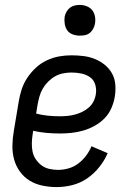

<svg xmlns="http://www.w3.org/2000/svg" viewBox="-20 -753 540 781"><path d="M210 8Q181 8 152.5 2Q124 -4 101 -18Q78 -32 61.5 -54.5Q45 -77 37.5 -104Q30 -131 30.5 -160.5Q31 -190 36 -219L56 -339Q60 -364 68 -389Q76 -414 91 -436.5Q106 -459 126 -477.5Q146 -496 170.5 -507.5Q195 -519 220 -523.5Q245 -528 270 -528Q295 -528 319.5 -525Q344 -522 366 -513Q388 -504 406 -489.5Q424 -475 435.5 -454.5Q447 -434 449 -409.5Q451 -385 447 -360Q443 -336 433 -313Q423 -290 405.5 -272Q388 -254 365.5 -241.5Q343 -229 319 -222Q295 -215 271 -212.5Q247 -210 224 -210Q196 -210 168.5 -212.5Q141 -215 115 -221L113 -208Q110 -190 109.5 -171.5Q109 -153 112.5 -136Q116 -119 126 -104.5Q136 -90 149.5 -80Q163 -70 180.5 -66Q198 -62 217 -62Q237 -62 258.5 -68Q280 -74 298 -87.5Q316 -101 330 -119.5Q344 -138 352 -158L418 -130Q405 -100 383.5 -73Q362 -46 334 -27Q306 -8 274 0Q242 8 210 8ZM224 -280Q239 -280 254.5 -281.5Q270 -283 285 -287Q300 -291 314.5 -298Q329 -305 341.5 -316Q354 -327 361 -341.5Q368 -356 370 -371Q373 -391 367 -410Q361 -429 345.5 -439.5Q330 -450 310.5 -454Q291 -458 271 -458Q254 -458 236.5 -454.5Q219 -451 204 -442.5Q189 -434 176 -421Q163 -408 154 -392.5Q145 -377 140.5 -360.5Q136 -344 133 -328L127 -291Q150 -285 174.5 -282.5Q199 -280 224 -280ZM304 -608Q290 -608 276 -613Q262 -618 254 -629Q246 -640 243.5 -655Q241 -670 243 -685Q245 -695 250.5 -705Q256 -715 264.5 -721.5Q273 -728 283.5 -730.5Q294 -733 305 -733Q319 -733 333 -727.5Q347 -722 355.5 -711Q364 -700 366.5 -685Q369 -670 366 -655Q364 -645 358.5 -635Q353 -625 344.5 -618.5Q336 -612 325.5 -610Q315 -608 304 -608Z"/></svg>

Font: Iosevka
Style: Italic
Weight: 400
Italic angle: -9°
Monospace: yes
Designer: Belleve Invis
Foundry: Belleve Invis
Version: Version 32.5.0; ttfautohint (v1.8.4)